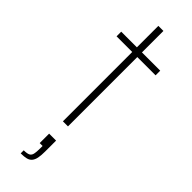

<svg xmlns="http://www.w3.org/2000/svg" viewBox="-303 -669 936 936"><g transform="rotate(45 164.5 -201.0)"><path d="M138 0V-478H30V-510H138V-658H173V-510H299V-478H173V0ZM103 256V235Q126 235 136.5 229.5Q147 224 150 210Q153 196 153 172V155H133V90H181V165Q181 192 177.5 209.5Q174 227 165.5 237.5Q157 248 142 252Q127 256 103 256Z"/></g></svg>

Font: Saira Thin Thin
Style: Regular
Weight: 250
Version: Version 1.101